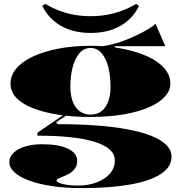

<svg xmlns="http://www.w3.org/2000/svg" viewBox="-20 -750 941 985"><path d="M400 215Q314 215 245.5 204.5Q177 194 128.5 176Q80 158 54 134Q28 110 28 82Q28 55 49.5 34Q71 13 109 1.5Q147 -10 195 -10Q282 -10 329 13Q376 36 376 75Q376 98 365.5 113Q355 128 339.5 138Q324 148 308 154Q292 160 281 165Q270 170 270 176Q270 182 285 188.5Q300 195 324.5 198.5Q349 202 378 202Q433 202 476.5 185.5Q520 169 544.5 140Q569 111 569 74Q569 40 541.5 16Q514 -8 462 -23.5Q410 -39 337 -46.5Q264 -54 172 -54V-69L314 -166L324 -160L268 -123L276 -113Q382 -113 472 -106.5Q562 -100 634 -86.5Q706 -73 756 -53Q806 -33 833 -6.5Q860 20 860 53Q860 107 805.5 142.5Q751 178 648.5 196.5Q546 215 400 215ZM440 -150Q354 -150 279.5 -161.5Q205 -173 150 -194.5Q95 -216 64.5 -247.5Q34 -279 34 -321Q34 -364 64.5 -399.5Q95 -435 150 -460.5Q205 -486 280 -500.5Q355 -515 444 -515Q529 -515 603 -501Q677 -487 733.5 -462Q790 -437 822 -401Q854 -365 854 -321Q854 -286 826.5 -255Q799 -224 746 -200.5Q693 -177 616 -163.5Q539 -150 440 -150ZM444 -162Q478 -162 500.5 -179.5Q523 -197 535 -229Q547 -261 547 -305Q547 -361 535.5 -406Q524 -451 501 -477.5Q478 -504 444 -504Q411 -504 388 -477.5Q365 -451 353 -406Q341 -361 341 -305Q341 -262 353 -229.5Q365 -197 388.5 -179.5Q412 -162 444 -162ZM569 -494 458 -509Q496 -510 537 -518.5Q578 -527 616 -541.5Q654 -556 687 -572Q720 -588 744 -603Q768 -618 778 -628L828 -513H569ZM445 -581Q356 -581 292.5 -617.5Q229 -654 197 -720L212 -730Q250 -708 286.5 -694.5Q323 -681 362 -674Q401 -667 445 -667Q489 -667 528 -674Q567 -681 604 -694.5Q641 -708 678 -730L693 -720Q662 -654 598 -617.5Q534 -581 445 -581Z"/></svg>

Font: Kalnia SemiExpanded SemiBold
Style: Regular
Weight: 600
Width: 6
Designer: Frida Medrano
Foundry: Frida Medrano
Version: Version 1.105